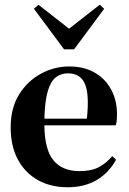

<svg xmlns="http://www.w3.org/2000/svg" viewBox="-20 -775 543 809"><path d="M271 -495Q334 -495 379 -469Q424 -443 448.5 -397.5Q473 -352 473 -293Q473 -280 472 -268.5Q471 -257 468 -247H167Q168 -144 205.5 -99Q243 -54 315 -54Q365 -54 396 -70.5Q427 -87 453 -117L469 -102Q439 -47 387.5 -16.5Q336 14 265 14Q194 14 140 -16Q86 -46 55.5 -102.5Q25 -159 25 -238Q25 -320 60.5 -377Q96 -434 152.5 -464.5Q209 -495 271 -495ZM266 -466Q237 -466 215.5 -449.5Q194 -433 181.5 -391.5Q169 -350 167 -275H346Q357 -376 338 -421Q319 -466 266 -466ZM250 -567 123 -738 142 -755 271 -654 400 -755 419 -738 292 -567Z"/></svg>

Font: DM Serif Text
Style: Regular
Weight: 400
Designer: Colophon Foundry, Frank Grießhammer
Foundry: Colophon Foundry
Version: Version 5.200; ttfautohint (v1.8.3)